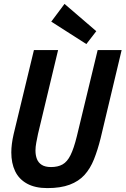

<svg xmlns="http://www.w3.org/2000/svg" viewBox="-20 -950 644 985"><path d="M223 15Q160 15 118.5 -8Q77 -31 57.5 -72Q38 -113 38 -168Q38 -189 41 -212.5Q44 -236 50 -262L154 -693H278L175 -263Q170 -239 166 -217.5Q162 -196 162 -178Q162 -153 169.5 -134Q177 -115 194.5 -104Q212 -93 242 -93Q277 -93 301 -106.5Q325 -120 342 -154.5Q359 -189 374 -250L481 -693H604L496 -240Q481 -180 462 -132.5Q443 -85 413.5 -52.5Q384 -20 337.5 -2.5Q291 15 223 15ZM423 -724 243 -839 311 -930 474 -790Z"/></svg>

Font: Ubuntu Sans Mono SemiBold
Style: Italic
Weight: 600
Italic angle: -13.5°
Monospace: yes
Designer: Dalton Maag Ltd
Foundry: Dalton Maag Ltd
Version: Version 1.006